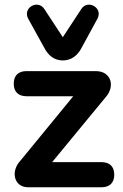

<svg xmlns="http://www.w3.org/2000/svg" viewBox="-20 -790 518 810"><path d="M98 0H408C443 0 462 -19 462 -53C462 -87 443 -106 408 -106H200L425 -379C467 -425 450 -490 384 -490H92C57 -490 38 -471 38 -437C38 -403 57 -384 92 -384H289L66 -112C23 -66 40 0 98 0ZM245 -535C280 -535 307 -555 324 -588L391 -711C416 -757 350 -794 323 -752L245 -633L167 -752C140 -794 74 -757 99 -711L167 -588C184 -555 210 -535 245 -535Z"/></svg>

Font: SN Pro
Style: Bold
Weight: 700
Designer: Tobias Whetton
Foundry: Supernotes
Version: Version 1.003;Glyphs 3.3 (3324)